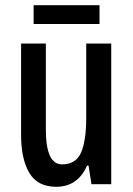

<svg xmlns="http://www.w3.org/2000/svg" viewBox="-20 -707 509 737"><path d="M407 -540V0H331L320 -71H314Q278 10 196 10Q124 10 92.5 -43.5Q61 -97 61 -188V-540H156V-210Q156 -76 218 -76Q271 -76 291 -121Q311 -166 311 -256V-540ZM362 -687V-615H109V-687Z"/></svg>

Font: Noto Sans ExtraCondensed Medium
Style: Regular
Weight: 500
Width: 2
Designer: Monotype Design Team
Foundry: Monotype Imaging Inc.
Version: Version 2.013; ttfautohint (v1.8.4.7-5d5b)